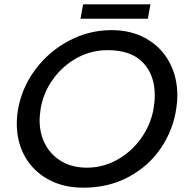

<svg xmlns="http://www.w3.org/2000/svg" viewBox="-20 -858 872 892"><path d="M799 -354Q804 -387 804 -414Q804 -500 767 -569Q730 -638 660.5 -678Q591 -718 498 -718Q394 -718 301 -669Q208 -620 145 -536Q82 -452 64 -351Q58 -317 58 -283Q58 -198 96 -130.5Q134 -63 204 -24.5Q274 14 367 14Q485 14 578.5 -36.5Q672 -87 728.5 -171.5Q785 -256 799 -354ZM699 -416Q699 -385 693 -350Q679 -276 634.5 -214Q590 -152 524 -115.5Q458 -79 384 -79Q317 -79 267.5 -107.5Q218 -136 191 -186Q164 -236 164 -300Q164 -322 169 -354Q182 -429 227 -491Q272 -553 338 -589Q404 -625 480 -625Q589 -625 644 -567.5Q699 -510 699 -416ZM679 -838H366L354 -771H667Z"/></svg>

Font: Geom
Style: Italic
Weight: 400
Italic angle: -10°
Version: Version 1.102